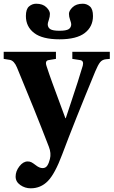

<svg xmlns="http://www.w3.org/2000/svg" viewBox="-32 -768 609 1030"><path d="M-12.2 -452.1V-490.2H268.1V-452.1L230 -445.8Q207.5 -442.9 217.8 -413.1Q231.4 -371.1 248.5 -324.2Q265.6 -277.3 286.6 -220.9Q307.6 -164.6 318.8 -133.8H320.8Q329.6 -161.1 349.9 -221.4Q370.1 -281.7 384.8 -327.6Q399.4 -373.5 412.1 -416Q418.9 -442.9 397 -445.8L356 -452.1V-490.2H557.1V-452.1L536.1 -450.2Q516.6 -448.2 505.1 -434.1Q493.7 -419.9 479 -384.8Q366.2 -111.8 301.8 60.1Q262.7 164.6 224.6 203.4Q186.5 242.2 132.8 242.2Q102.1 242.2 76.9 224.6Q51.8 207 51.8 179.2Q51.8 150.4 72 124.3Q92.3 98.1 116.2 98.1Q127.9 98.1 136.2 102.3Q144.5 106.4 161.1 119.1Q179.7 133.8 196.8 133.8Q212.9 133.8 221.7 120.4Q230.5 106.9 235.8 85Q243.7 53.7 230 19Q152.8 -181.2 59.1 -405.8Q43.9 -442.4 21 -446.8ZM106.9 -682.1Q106.9 -719.2 123.8 -733.6Q140.6 -748 162.1 -748Q197.3 -748 216.6 -729.2Q235.8 -710.4 235.8 -693.8Q235.8 -678.7 230 -661.6Q224.1 -644.5 224.1 -638.2Q224.1 -620.6 237.5 -611.8Q251 -603 287.1 -603Q323.2 -603 336.7 -611.8Q350.1 -620.6 350.1 -638.2Q350.1 -644.5 344 -661.6Q337.9 -678.7 337.9 -693.8Q337.9 -710.4 357.4 -729.2Q377 -748 412.1 -748Q433.6 -748 450.2 -733.6Q466.8 -719.2 466.8 -682.1Q466.8 -625 422.9 -591.1Q378.9 -557.1 287.1 -557.1Q195.3 -557.1 151.1 -591.1Q106.9 -625 106.9 -682.1Z"/></svg>

Font: Linguistics Pro
Style: Bold
Weight: 700
Designer: Stefan Peev, Context Ltd
Foundry: Stefan Peev, Context Ltd
Version: Version 001.000